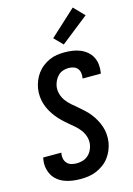

<svg xmlns="http://www.w3.org/2000/svg" viewBox="-145 -1059 789 1139"><g transform="rotate(-15 250.0 -489.5)"><path d="M205 8Q179 8 154 4.5Q129 1 106.5 -7.5Q84 -16 65 -31Q46 -46 34.5 -67Q23 -88 19 -113Q15 -138 20 -164Q20 -166 20.5 -168Q21 -170 21 -173H133Q133 -172 132.5 -171Q132 -170 132 -169Q129 -152 132.5 -136Q136 -120 146.5 -108.5Q157 -97 172.5 -92.5Q188 -88 205 -88Q223 -88 241 -93Q259 -98 273.5 -110Q288 -122 297 -139Q306 -156 309 -174Q313 -199 306 -222.5Q299 -246 285 -265Q271 -284 253 -299.5Q235 -315 217 -330Q199 -345 182 -361.5Q165 -378 150.5 -396.5Q136 -415 124.5 -435.5Q113 -456 105.5 -479Q98 -502 96 -527Q94 -552 98 -577Q102 -600 111 -622.5Q120 -645 134.5 -665Q149 -685 169 -700.5Q189 -716 211.5 -726Q234 -736 257.5 -739.5Q281 -743 304 -743Q329 -743 353.5 -739.5Q378 -736 400 -727Q422 -718 440 -703Q458 -688 469 -667.5Q480 -647 483 -622.5Q486 -598 482 -573Q481 -571 481 -569Q481 -567 480 -565H369Q369 -566 369 -567Q369 -568 369 -569Q372 -584 369.5 -599.5Q367 -615 358 -626Q349 -637 334.5 -642Q320 -647 304 -647Q287 -647 270 -641.5Q253 -636 240 -623.5Q227 -611 219 -594.5Q211 -578 208 -562Q204 -536 211 -512.5Q218 -489 232 -470Q246 -451 264 -435.5Q282 -420 300 -405Q318 -390 335 -374Q352 -358 366.5 -339.5Q381 -321 392.5 -300Q404 -279 411.5 -256.5Q419 -234 421 -209Q423 -184 419 -158Q415 -135 405.5 -112Q396 -89 380.5 -68.5Q365 -48 344 -33Q323 -18 300 -8.5Q277 1 253 4.5Q229 8 205 8ZM313 -789 262 -841 421 -987 483 -923Z"/></g></svg>

Font: Iosevka SS04 Oblique
Style: Bold
Weight: 700
Italic angle: -9°
Monospace: yes
Designer: Belleve Invis
Foundry: Belleve Invis
Version: Version 19.0.0; ttfautohint (v1.8.4)